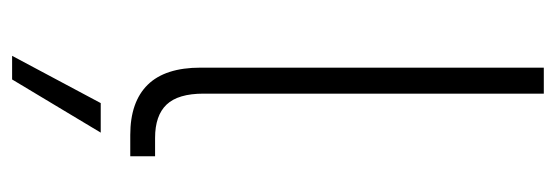

<svg xmlns="http://www.w3.org/2000/svg" viewBox="-328 -412 940 325"><g transform="rotate(90 142.5 -250.0)"><path d="M209 0Q153 0 124 -29.5Q95 -59 95 -119V-700H139V-124Q139 -81 157.5 -61.5Q176 -42 214 -42H245V0H209ZM155 50H205L115 200H75Z"/></g></svg>

Font: Retni Sans Light
Style: Regular
Weight: 300
Designer: Vitaly Kuzmin
Foundry: ParaType Ltd.
Version: Version 1.00;March 2, 2019;FontCreator 11.5.0.2425 64-bit; t